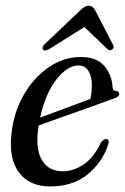

<svg xmlns="http://www.w3.org/2000/svg" viewBox="-20 -644 437 672"><path d="M359 -139Q339 -76.5 287 -34Q235 8.5 156 8.5Q83 8.5 46.8 -39.8Q10.5 -88 20 -174.5Q27.5 -249.5 62.5 -310.8Q97.5 -372 150 -408.2Q202.5 -444.5 263.5 -444.5Q317.5 -444.5 344.5 -413.8Q371.5 -383 374 -339Q375 -326 386.5 -325.5Q395.5 -324.5 397 -317.5Q399 -306.5 381 -300Q364.5 -294 332 -282.2Q299.5 -270.5 260 -256.5Q220.5 -242.5 182.2 -229Q144 -215.5 115.5 -205Q114 -197 113 -188.5Q104.5 -118 128.2 -81.2Q152 -44.5 200 -44.5Q237 -44.5 272.5 -68.2Q308 -92 333 -144.5Q344 -159 352.5 -157.5Q363.5 -155.5 359 -139ZM255.5 -415Q215.5 -415 177 -365.2Q138.5 -315.5 120.5 -232.5Q147.5 -242.5 180.2 -254.5Q213 -266.5 244 -278.2Q275 -290 296.5 -298Q301 -317 301.5 -346Q301.5 -377 289.5 -396Q277.5 -415 255.5 -415ZM152.5 -472.5Q136.5 -463 130.5 -470.5Q125 -478.5 136.5 -489.5L259.5 -606.5Q268.5 -615 275.5 -619.5Q282.5 -624 291 -624Q305 -624 314 -606.5L375 -488.5Q381 -477 372.5 -470.5Q364 -464.5 354.5 -473.5L275.5 -549.5Z"/></svg>

Font: Fraunces 144pt S050
Style: Italic
Weight: 400
Italic angle: -16°
Version: Version 1.000; ttfautohint (v1.8.3)